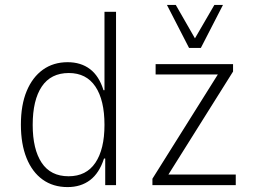

<svg xmlns="http://www.w3.org/2000/svg" viewBox="-20 -753 1034 781"><path d="M255 8Q196 8 153.5 -22.5Q111 -53 88 -110Q65 -167 65 -246Q65 -326 88.5 -382.5Q112 -439 154.5 -469.5Q197 -500 255 -500Q309 -500 346 -472Q383 -444 401 -386H405V-705H452V0H408V-108H403Q384 -49 346.5 -20.5Q309 8 255 8ZM259 -36Q331 -36 368 -91Q405 -146 405 -245Q405 -346 368 -401Q331 -456 260 -456Q187 -456 150 -401Q113 -346 113 -245Q113 -146 149.5 -91Q186 -36 259 -36ZM600 0V-26L878 -469L887 -450H613V-492H928V-462L650 -19L641 -43H939V0ZM749 -558 659 -733H695L773 -597L852 -733H887L797 -558Z"/></svg>

Font: Nunito Sans 7pt Condensed ExtraLight
Style: Regular
Weight: 250
Width: 3
Designer: Vernon Adams
Foundry: Vernon Adams
Version: Version 3.101;gftools[0.9.27]